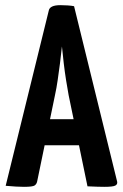

<svg xmlns="http://www.w3.org/2000/svg" viewBox="-20 -722 477 744"><path d="M73 2Q62 2 42 1Q22 0 2 -2L169 -681Q173 -702 214 -702Q228 -702 242.5 -701Q257 -700 267 -698L434 -18Q436 -8 427 -3Q418 2 384 2Q373 2 357 1.5Q341 1 319 0L246 -353Q241 -380 236 -411.5Q231 -443 227 -477Q223 -511 220 -542Q217 -511 212.5 -477Q208 -443 203.5 -411.5Q199 -380 193 -353L124 -19Q122 -9 114.5 -3.5Q107 2 73 2ZM116 -159V-260H342V-159Z"/></svg>

Font: Yanone Kaffeesatz ExtraLight
Style: Regular
Weight: 200
Designer: Yanone (Cyrillic: Daniel Pouzeot, Huerta Tipografica, and Cyreal)
Foundry: Yanone
Version: Version 2.003